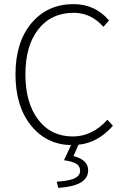

<svg xmlns="http://www.w3.org/2000/svg" viewBox="-20 -691 604 930"><path d="M262 219 255 189Q318 185 343 172Q368 159 368 136Q368 114 350 102.5Q332 91 290 85L324 12Q204 9 129.5 -84Q55 -177 55 -331Q55 -487 132.5 -579Q210 -671 336 -671Q441 -671 508 -592L481 -561Q421 -629 337 -629Q228 -629 165.5 -549Q103 -469 103 -331Q103 -193 165 -111.5Q227 -30 333 -30Q427 -30 500 -111L527 -82Q454 1 360 10L336 65Q407 83 407 134Q407 210 262 219Z"/></svg>

Font: Toshiba Sans Light
Style: Regular
Weight: 300
Designer: Paul D. Hunt
Foundry: Toshiba Corporation
Version: Version 2.020;PS 2.0;hotconv 1.0.86;makeotf.lib2.5.63406